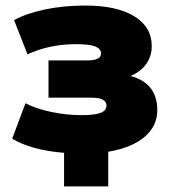

<svg xmlns="http://www.w3.org/2000/svg" viewBox="-20 -542 611 692"><path d="M210.9 129.9V8.8Q94.2 -0.5 23.9 -42L71.8 -169.9Q108.4 -150.4 164.1 -138.7Q219.7 -127 273.9 -127Q319.8 -127 341.8 -135Q363.8 -143.1 363.8 -161.1Q363.8 -189.9 310.1 -189.9H154.8V-324.2H294.9Q344.2 -324.2 344.2 -349.1Q344.2 -365.7 324 -374.3Q303.7 -382.8 252.9 -382.8Q159.2 -382.8 79.1 -346.2L30.8 -469.2Q74.2 -493.7 141.4 -507.8Q208.5 -522 288.1 -522Q400.9 -522 463.9 -483.4Q526.9 -444.8 526.9 -376Q526.9 -339.4 506.8 -311.3Q486.8 -283.2 450.2 -268.1Q546.9 -242.7 546.9 -145Q546.9 -87.4 500.7 -48.3Q454.6 -9.3 370.1 4.9V129.9Z"/></svg>

Font: Mulish ExtraBlack
Style: Regular
Weight: 1000
Designer: Vernon Adams
Foundry: Vernon Adams
Version: Version 3.603; ttfautohint (v1.8.3)